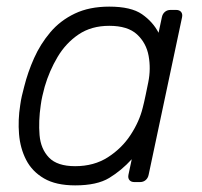

<svg xmlns="http://www.w3.org/2000/svg" viewBox="-20 -550 609 580"><path d="M207 10Q149 10 113 -11Q77 -32 59 -67Q41 -102 37.5 -145Q34 -188 41 -232Q43 -247 46 -260Q49 -273 53 -288Q64 -332 83 -374.5Q102 -417 132 -452.5Q162 -488 206 -509Q250 -530 310 -530Q376 -530 409 -507Q442 -484 459 -451L469 -498Q471 -508 478 -514Q485 -520 495 -520H512Q522 -520 527 -514Q532 -508 530 -498L429 -22Q427 -12 420 -6Q413 0 403 0H386Q376 0 371 -6Q366 -12 368 -22L378 -69Q347 -35 310 -12.5Q273 10 207 10ZM207 -48Q264 -48 306 -75Q348 -102 374.5 -142.5Q401 -183 411 -224Q415 -239 420 -263Q425 -287 428 -302Q436 -342 429 -381Q422 -420 394 -446Q366 -472 310 -472Q256 -472 217.5 -446Q179 -420 154 -378Q129 -336 115 -288Q111 -273 108 -260Q105 -247 103 -232Q96 -184 99.5 -142Q103 -100 128 -74Q153 -48 207 -48Z"/></svg>

Font: Rubik Light
Style: Italic
Weight: 300
Italic angle: -12°
Designer: Hubert and Fischer
Foundry: Hubert and Fischer
Version: Version 2.300;gftools[0.9.30]